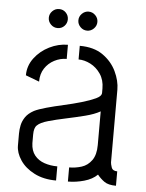

<svg xmlns="http://www.w3.org/2000/svg" viewBox="-50 -705 565 744"><g transform="rotate(5 233.0 -332.5)"><path d="M265 -590Q250 -590 239 -601Q228 -612 228 -627Q228 -642 239 -653Q250 -664 265 -664Q280 -664 291 -653Q302 -642 302 -627Q302 -612 291 -601Q280 -590 265 -590ZM150 -590Q135 -590 124 -601Q113 -612 113 -627Q113 -642 124 -653Q135 -664 150 -664Q166 -664 176.5 -653Q187 -642 187 -627Q187 -612 176.5 -601Q166 -590 150 -590ZM196 -1Q147 -1 111 -19.5Q75 -38 56 -66.5Q37 -95 37 -123V-170Q37 -186 40.5 -202.5Q44 -219 54.5 -234.5Q65 -250 87 -262Q103 -270 133.5 -278.5Q164 -287 200 -295Q236 -303 268.5 -312.5Q301 -322 322.5 -332Q344 -342 344 -355V-372Q344 -405 328 -428.5Q312 -452 288.5 -464Q265 -476 242 -476V-529Q297 -529 332 -504.5Q367 -480 384.5 -443.5Q402 -407 402 -372V-90Q402 -84 406.5 -70.5Q411 -57 429 -57V-1Q399 -1 383.5 -12Q368 -23 356 -38Q337 -19 305 -10Q273 -1 242 -1V-56Q267 -56 290.5 -63.5Q314 -71 329.5 -92.5Q345 -114 345 -152V-283Q322 -270 286.5 -261Q251 -252 213 -244Q175 -236 145 -227.5Q115 -219 103 -207Q92 -197 92 -171V-137Q93 -108 107.5 -90Q122 -72 145.5 -64Q169 -56 196 -56ZM97 -377 44 -397Q44 -434 66.5 -464Q89 -494 124 -511.5Q159 -529 196 -529V-474Q171 -474 148 -462Q125 -450 111 -428.5Q97 -407 97 -377Z"/></g></svg>

Font: Stick No Bills Light
Style: Regular
Weight: 300
Version: Version 2.000